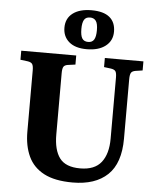

<svg xmlns="http://www.w3.org/2000/svg" viewBox="-63 -1029 901 1096"><g transform="rotate(5 387.0 -480.5)"><path d="M394 14Q292 14 230 -18.5Q168 -51 140 -111Q112 -171 112 -253V-604Q112 -629 105.5 -639.5Q99 -650 78 -653L37 -658V-710H352V-658L308 -652Q290 -649 284 -638.5Q278 -628 278 -602V-251Q278 -162 312.5 -116Q347 -70 430 -70Q513 -70 551 -118.5Q589 -167 589 -254V-604Q589 -630 582.5 -640Q576 -650 555 -653L516 -658V-710H737V-658L697 -652Q678 -649 671.5 -638.5Q665 -628 665 -600V-261Q665 -120 594.5 -53Q524 14 394 14ZM408 -751Q342 -751 306.5 -781.5Q271 -812 271 -863Q271 -916 310 -945.5Q349 -975 417 -975Q486 -975 520.5 -946.5Q555 -918 555 -864Q555 -812 515.5 -781.5Q476 -751 408 -751ZM413 -793Q436 -793 446.5 -810Q457 -827 457 -864Q457 -902 445.5 -917.5Q434 -933 412 -933Q388 -933 378 -916Q368 -899 368 -864Q368 -826 378.5 -809.5Q389 -793 413 -793Z"/></g></svg>

Font: Literata 36pt
Style: Bold
Weight: 700
Designer: Latin by Veronika Burian and Jose Scaglione. Greek by Irene Vlachou. Cyrillic by Vera Evstafieva.
Foundry: TypeTogether
Version: Version 3.002